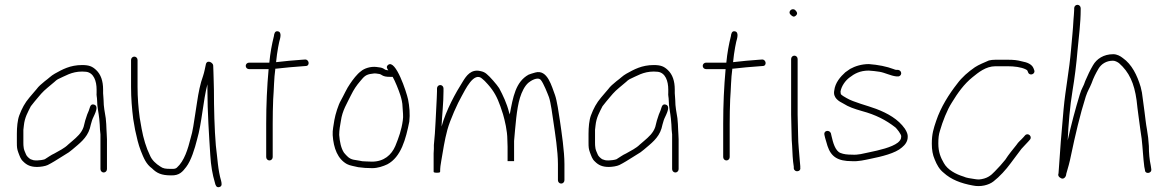

<svg xmlns="http://www.w3.org/2000/svg" viewBox="-20 -711 4849 797"><path d="M424 -9V-133C424 -141 423.7 -148.3 423 -155C423 -161 422.7 -167 422 -173C422 -180.3 421.7 -188 421 -196L419 -220C415 -245.9 410 -267.8 410 -295C410 -306.7 408 -314.2 408 -324V-339C408 -374.8 398.7 -401.7 379.5 -420C363.8 -435 350.3 -441 321 -441C271 -441 238.8 -422.7 207 -405C191.4 -396.3 182.3 -385.6 166 -374C149.9 -360.2 142 -354.7 131 -340L119 -326C115 -321.3 109.3 -314.7 102 -306C83.1 -283.7 70.8 -260.9 60 -232C52.6 -212.2 50 -182.5 50 -156V-119C50 -100 50.7 -92.5 56 -78C62.4 -62 64.8 -50.9 77 -40C91.1 -25.9 107.2 -18 134 -18C147.9 -18 168.6 -21.3 178 -26C197 -35.5 215.5 -47.4 234 -59L250 -69C261.9 -75.6 270.2 -81.6 280 -90C308.7 -114.6 340.8 -137.4 353 -178L357 -194C358.3 -199.3 360 -205 362 -211C365.5 -225.1 395.1 -268 371.5 -276.5C363.2 -279.5 357.3 -276.7 354 -268C349.8 -255.4 347.7 -247.5 342 -236C336 -219.9 331 -202.1 327 -184C318.5 -158.6 299.6 -142.4 280.5 -126L263 -111C247.5 -95.5 225.6 -85.2 206 -74C191.3 -67.5 178.9 -57.7 166 -50C159.2 -47.3 142.7 -45 134 -45C128 -45 123 -45.3 119 -46L107 -50C101 -53.6 90.5 -62.5 88 -70C85.1 -76.8 78 -91.1 78 -101C77.3 -105 77 -111 77 -119V-172C77.7 -176.7 78.3 -182.5 79 -189.5C82.3 -223.7 95.8 -245.6 108 -270C114.1 -278.5 132.2 -300 139 -308L151 -322C164.7 -338 189.5 -356.4 206 -371C210.7 -375.7 215.3 -379.3 220 -382C250 -395.3 277 -414 321 -414C326.3 -414 332 -413.7 338 -413C369.2 -408.6 381 -374.7 381 -339V-326C379.7 -314.6 383 -306.9 383 -295C383 -268 389.7 -243 392 -218L394 -194C394.7 -186 395 -179 395 -173L397 -153V-9C397 -1.3 403 5 410.5 5C418 5 424 -1.3 424 -9Z M524 -462V-350C524 -303.6 527.7 -259.4 533 -217L541 -171C547.5 -141.1 554.3 -110.8 564.5 -85C576.8 -53.9 586.7 -29.7 611 -12C630.7 7.7 649.9 17 690 17C724.9 18.2 738 1.5 753 -18C773.4 -44.6 788.4 -93.6 798 -132C818.2 -200.7 822.8 -292.6 841 -361V-339C841 -246 847.8 -148.5 853 -66C855.5 -23.8 861.9 13.2 872 47C874.2 56.9 877.8 69 890.5 65.5C902.7 62.2 900.5 51.4 898 40C884.5 -4.9 883 -53.4 876 -107C870.3 -172.1 868 -264.1 868 -338.5C868 -368.6 866 -387.9 866 -412C866 -422 865.7 -431 865 -439C865 -450 841.6 -464.6 835 -446C831.2 -428.8 828.4 -412.1 823 -396C811.1 -363.3 803.9 -326.9 798 -287L790 -235C785.6 -206.4 779.7 -163.2 772 -140C760 -92.1 745.3 -42.8 714 -15C710 -11 702.3 -9.3 691 -10C666.7 -10 657.4 -11.1 645 -20C627.4 -31 610.3 -46.3 602 -67C587.1 -96.8 575.1 -137 568 -176L560 -222C554.6 -261.9 551 -306.1 551 -350V-462C551 -469.7 545 -476 537.5 -476C530 -476 524 -469.7 524 -462Z M1000 -437.5C1000 -430 1006.3 -424 1014 -424H1095C1088.4 -351 1085 -276.3 1085 -198V-59C1085 -51.3 1091 -45 1098.5 -45C1106 -45 1112 -51.3 1112 -59V-198C1112 -231.8 1112.7 -266.3 1114 -299C1117.4 -341.5 1117.1 -384.8 1123 -426H1127C1164.3 -430.4 1199.3 -433.4 1236 -436L1249 -437C1267.1 -437 1263.8 -464 1247 -464L1233 -463C1197.1 -460.2 1162.5 -457.6 1126 -453C1128.4 -474.8 1130.8 -496 1134.5 -514.5L1139 -537C1142.8 -551 1151.6 -577.7 1133.5 -581C1121 -583.3 1118.2 -571.5 1117 -561C1108.4 -526.8 1101.9 -491.6 1098 -451H1014C1006.3 -451 1000 -445 1000 -437.5Z M1592 -419C1590 -419 1588 -419.3 1586 -420C1582.7 -420 1579.7 -421 1577 -423C1570.3 -427.7 1563.7 -430.3 1557 -431L1543 -433C1518.3 -436.1 1491.2 -426.9 1478 -415C1462.6 -404.2 1444.3 -380 1433 -363C1420 -345.3 1406.2 -313.7 1395 -294C1384.6 -276.7 1372.2 -237 1368 -213C1365.5 -193.2 1359.6 -171.3 1361 -150C1364.7 -95 1382.1 -51.1 1420 -30C1431.9 -23.4 1451.1 -21 1467 -17C1484.1 -14.4 1505.2 -13 1525 -13C1548.2 -13 1570.5 -20.8 1588 -29C1645 -59.2 1664.6 -134.2 1679 -206C1682.7 -237.3 1679.5 -270.3 1674 -298C1667.2 -329.7 1622.5 -465.6 1591.5 -442C1581.7 -434.6 1586.4 -426.5 1592 -419ZM1610 -392C1620 -374.6 1635.3 -336.9 1642 -315.5C1645.9 -303.2 1651 -283.8 1651 -267C1652.3 -252.3 1653 -242.7 1653 -238C1653.7 -228.7 1653.3 -219.7 1652 -211C1646.8 -171.8 1634.9 -139 1621 -105C1605.1 -67.9 1573.8 -40 1524 -40C1514.7 -40 1505.7 -40.3 1497 -41C1487.7 -41 1479.3 -42 1472 -44L1448 -48C1428.5 -51.9 1419.5 -63.9 1408 -77C1395.6 -95.7 1390.2 -122.5 1388 -151C1388 -170.5 1391.7 -191.2 1395 -209C1400.9 -252.9 1421.1 -282.6 1437 -316C1449.1 -340.3 1459.3 -355.5 1476 -375C1490.8 -392.5 1498 -402.3 1525 -405C1538.4 -407.7 1542 -405.5 1554 -404C1556 -404 1558.7 -403 1562 -401C1572.9 -393.4 1583.2 -392 1599 -392Z M1821 -332V-344C1821 -351.7 1815 -358 1807.5 -358C1800 -358 1794 -351.7 1794 -344V-332C1794 -324 1793.7 -314.7 1793 -304C1789.1 -241.3 1787.8 -170.3 1781 -109V-93C1780.3 -86.3 1780 -80 1780 -74V2C1780 4.7 1784.5 6 1793.5 6C1802.5 6 1807 4.7 1807 2C1807 -14.6 1808.9 -28.2 1812 -45C1819.1 -85.1 1824.9 -127.5 1837 -172C1848.4 -213.9 1879.7 -282.9 1896.5 -312C1909.9 -335.2 1947.4 -418.6 1983 -383C1987.7 -379.7 1995.2 -372.2 2005.5 -360.5C2030.3 -332.5 2043.7 -307.6 2057 -270L2068 -237C2075.6 -210.5 2086 -167.5 2086 -132C2086.7 -123.3 2087 -113.3 2087 -102V-42H2114V-126C2119.5 -186.2 2124.1 -259.1 2138.5 -305.5C2145.8 -329.1 2157.7 -354.4 2174 -368C2181.9 -374.6 2211.7 -394.3 2225 -379C2236.5 -365.2 2252.5 -323.9 2259 -307C2266.4 -284.9 2273.1 -234.7 2277 -207C2284.5 -156.3 2296 -83.7 2296 -30V37C2296 44.7 2302 51 2309.5 51C2317 51 2323 44.7 2323 37V-30C2323 -83.5 2311.4 -160.3 2304 -211.5C2299.8 -240.5 2291.8 -294.1 2284 -316C2269.9 -352.6 2253 -424.3 2202 -410C2190 -406.7 2180.7 -403.7 2174 -401C2120.4 -371.2 2109.7 -309.3 2096 -236C2095.3 -239.3 2094.3 -242.3 2093 -245C2083.8 -282 2067.9 -315.2 2052 -345C2042.7 -359.5 2012.8 -394.1 2000 -404C1993.3 -410 1984.7 -414 1974 -416C1935.3 -425.1 1915.6 -396 1902 -374C1870.8 -324.9 1832.3 -255.1 1813 -186V-188C1815.2 -236.3 1821 -283.7 1821 -332Z M2797 -9V-133C2797 -141 2796.7 -148.3 2796 -155C2796 -161 2795.7 -167 2795 -173C2795 -180.3 2794.7 -188 2794 -196L2792 -220C2788 -245.9 2783 -267.8 2783 -295C2783 -306.7 2781 -314.2 2781 -324V-339C2781 -374.8 2771.7 -401.7 2752.5 -420C2736.8 -435 2723.3 -441 2694 -441C2644 -441 2611.8 -422.7 2580 -405C2564.4 -396.3 2555.3 -385.6 2539 -374C2522.9 -360.2 2515 -354.7 2504 -340L2492 -326C2488 -321.3 2482.3 -314.7 2475 -306C2456.1 -283.7 2443.8 -260.9 2433 -232C2425.6 -212.2 2423 -182.5 2423 -156V-119C2423 -100 2423.7 -92.5 2429 -78C2435.4 -62 2437.8 -50.9 2450 -40C2464.1 -25.9 2480.2 -18 2507 -18C2520.9 -18 2541.6 -21.3 2551 -26C2570 -35.5 2588.5 -47.4 2607 -59L2623 -69C2634.9 -75.6 2643.2 -81.6 2653 -90C2681.7 -114.6 2713.8 -137.4 2726 -178L2730 -194C2731.3 -199.3 2733 -205 2735 -211C2738.5 -225.1 2768.1 -268 2744.5 -276.5C2736.2 -279.5 2730.3 -276.7 2727 -268C2722.8 -255.4 2720.7 -247.5 2715 -236C2709 -219.9 2704 -202.1 2700 -184C2691.5 -158.6 2672.6 -142.4 2653.5 -126L2636 -111C2620.5 -95.5 2598.6 -85.2 2579 -74C2564.3 -67.5 2551.9 -57.7 2539 -50C2532.2 -47.3 2515.7 -45 2507 -45C2501 -45 2496 -45.3 2492 -46L2480 -50C2474 -53.6 2463.5 -62.5 2461 -70C2458.1 -76.8 2451 -91.1 2451 -101C2450.3 -105 2450 -111 2450 -119V-172C2450.7 -176.7 2451.3 -182.5 2452 -189.5C2455.3 -223.7 2468.8 -245.6 2481 -270C2487.1 -278.5 2505.2 -300 2512 -308L2524 -322C2537.7 -338 2562.5 -356.4 2579 -371C2583.7 -375.7 2588.3 -379.3 2593 -382C2623 -395.3 2650 -414 2694 -414C2699.3 -414 2705 -413.7 2711 -413C2742.2 -408.6 2754 -374.7 2754 -339V-326C2752.7 -314.6 2756 -306.9 2756 -295C2756 -268 2762.7 -243 2765 -218L2767 -194C2767.7 -186 2768 -179 2768 -173L2770 -153V-9C2770 -1.3 2776 5 2783.5 5C2791 5 2797 -1.3 2797 -9Z M2897 -437.5C2897 -430 2903.3 -424 2911 -424H2992C2985.4 -351 2982 -276.3 2982 -198V-59C2982 -51.3 2988 -45 2995.5 -45C3003 -45 3009 -51.3 3009 -59V-198C3009 -231.8 3009.7 -266.3 3011 -299C3014.4 -341.5 3014.1 -384.8 3020 -426H3024C3061.3 -430.4 3096.3 -433.4 3133 -436L3146 -437C3164.1 -437 3160.8 -464 3144 -464L3130 -463C3094.1 -460.2 3059.5 -457.6 3023 -453C3025.4 -474.8 3027.8 -496 3031.5 -514.5L3036 -537C3039.8 -551 3048.6 -577.7 3030.5 -581C3018 -583.3 3015.2 -571.5 3014 -561C3005.4 -526.8 2998.9 -491.6 2995 -451H2911C2903.3 -451 2897 -445 2897 -437.5Z M3264 -466V-235C3264 -208.3 3266 -173.3 3266 -148C3266 -136 3266.7 -122.7 3268 -108C3269.4 -77.7 3270.5 -46.3 3275 -19V-12C3278 6.1 3305.2 2 3302 -14V-21C3301.3 -25.7 3300.7 -33 3300 -43C3297.9 -75 3293 -113.7 3293 -148C3293 -174.2 3291 -207.4 3291 -235V-466C3291 -473.7 3285 -480 3277.5 -480C3270 -480 3264 -473.7 3264 -466ZM3262 -650C3268.4 -643.6 3274.8 -637.8 3284 -646.5C3293.1 -655.1 3287.5 -662.5 3281 -669C3268 -680.7 3248.3 -662.3 3262 -650Z M3708 -421H3701C3697.7 -421 3694 -422 3690 -424C3660.1 -435.2 3626 -442 3587 -445C3556 -445 3529.6 -436.3 3509 -425L3489 -411C3468.9 -392.9 3446.6 -367.8 3443 -335C3437 -305 3462 -290.5 3481 -281C3503.2 -266.9 3524.6 -259.7 3558 -250C3615.2 -234.7 3657.7 -212.6 3697 -182C3701.5 -178.1 3722.7 -152.7 3721 -144C3721 -132.3 3714.9 -125.9 3707 -119C3681.3 -99 3628.7 -87.3 3589 -79C3564.1 -73.8 3542.1 -67.1 3517 -69C3497.4 -69 3482.4 -70.6 3469 -76C3446.9 -84.3 3437.7 -120.2 3432 -145L3429 -158C3422.8 -173.5 3398.5 -169.4 3402 -152L3405 -139C3407.7 -129.7 3411 -118.3 3415 -105C3429.9 -60.3 3457.6 -42 3516 -42C3543.3 -40.2 3568 -46.6 3594.5 -52C3638.3 -60.9 3697.1 -74.6 3724 -99C3736.7 -109.6 3748 -122.9 3748 -143C3748.7 -152.3 3744.7 -163.7 3736 -177C3708.5 -216 3665.6 -240.5 3617 -259C3581.2 -272.6 3523 -286.6 3494 -304C3488.9 -307.1 3470 -316.8 3470 -322C3469.3 -325.3 3469 -328.3 3469 -331C3472.9 -354.1 3489.4 -376.5 3506 -389C3526.6 -405 3549.6 -418 3586 -418C3602.4 -416.6 3616.2 -415.7 3631.5 -413C3653.5 -409.2 3678.5 -396.1 3700 -394H3707C3714.1 -392.6 3721 -399.7 3721 -406.5C3721 -414.5 3715.2 -419.8 3708 -421Z M4273 -420 4270 -428C4263.2 -444.3 4244.3 -452.2 4223 -456C4201.7 -461.7 4187.3 -463 4163 -463H4112C4102 -463 4093 -462 4085 -460C4068.7 -452.8 4042.6 -442.4 4027 -432C3998.9 -412.5 3973.2 -390.6 3953 -363C3920 -321 3885.2 -266.7 3866 -209C3855.5 -177.6 3848 -155.9 3848 -114.5C3848 -89 3851.6 -68.2 3860 -49C3868.8 -27 3879.5 -7.8 3897 6C3927.8 34.2 3968.3 50 4018 59C4050 65.9 4084.1 57.7 4104 42C4129.2 22.6 4156.3 -7.3 4175 -33C4189.3 -53.5 4205.8 -72.8 4220 -93C4230.2 -104.7 4237.6 -111.3 4248 -123L4255 -131C4267 -144.3 4247 -162.3 4235 -149L4228 -141C4217.6 -129.1 4207.6 -122.6 4199 -109C4183.4 -89.5 4166.7 -69.5 4153 -48C4142.1 -34 4123.5 -13.5 4110 0C4092.5 19 4075.7 31.1 4044 34C4037.3 34 4030.7 33.3 4024 32C4009.4 29.6 3991.3 27.7 3980 22C3947.8 12.3 3913.2 -6.2 3898 -34C3884.9 -56.5 3875 -79.5 3875 -115.5C3875 -137.4 3876.7 -153 3882 -169C3892.6 -206 3911.3 -254.5 3931 -285C3955.7 -325.5 3981.4 -361.8 4017 -390.5C4040.5 -409.5 4071.9 -436 4112 -436H4163C4189.6 -436 4218.8 -432.6 4238 -423C4245.8 -419.1 4245.3 -417.1 4248 -410C4254.6 -394 4279.7 -404 4273 -420Z M4439 -677V-671C4439 -656.7 4437 -646.9 4436 -628C4433.8 -584.5 4430.3 -557.6 4426 -506C4418.5 -415.8 4403 -344.4 4395 -258C4386.8 -167.7 4379.5 -79.7 4374 8C4370.7 16.7 4373.7 23.3 4383 28C4395.1 36.1 4406 22.8 4406 11C4413.8 -15.5 4419.9 -36.3 4426 -67C4442.6 -146.7 4463.6 -236.6 4487 -310C4496.2 -337.5 4501.5 -341.3 4511 -365C4519.9 -389.9 4528 -405.4 4540 -426C4551.3 -444.8 4571.7 -459 4600 -459C4608.6 -459 4618.5 -453.7 4625 -449C4667.2 -412.1 4688.3 -365.5 4698 -295C4702.6 -250.2 4708.9 -210.6 4714 -170L4719 -136C4723.6 -96.6 4725.2 -55 4730 -19L4733 -4C4733 12.4 4762.1 9.9 4759 -9L4757 -23C4751.5 -48.8 4749 -74.5 4749 -105C4748.3 -116.3 4747.3 -128 4746 -140L4741 -174C4736.4 -198.6 4734.7 -218.7 4731 -246.5L4724 -299C4722 -319 4719 -336 4715 -350C4700.4 -398.8 4678.1 -444.1 4641 -470C4630.6 -478.3 4616.9 -486 4601 -486C4561.1 -486 4532.1 -466.4 4517 -440C4504.3 -418.2 4495.7 -399.9 4485 -375C4477.7 -351.1 4470.2 -346.1 4462 -318C4444.6 -261 4425.8 -190.9 4412 -128C4414.9 -194.2 4421.6 -271.9 4432 -334C4440.8 -386.6 4448.1 -443.8 4453 -503C4458.4 -559.8 4466 -616.1 4466 -671V-677C4466 -684.7 4460 -691 4452.5 -691C4445 -691 4439 -684.7 4439 -677Z"/></svg>

Font: Take Off
Style: Regular, Eh
Weight: 400
Foundry: Cannot Into Space Fonts
Version: Version 0.89